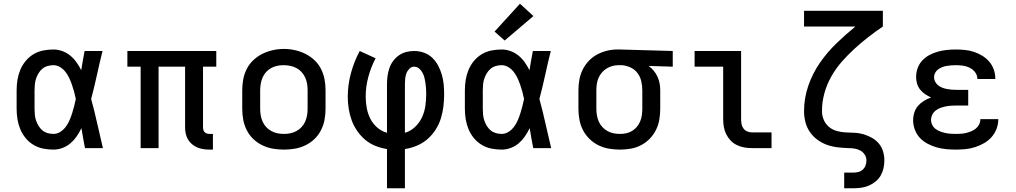

<svg xmlns="http://www.w3.org/2000/svg" viewBox="-20 -793 5440 1028"><path d="M266 8Q238 8 210.5 2.5Q183 -3 159 -17.5Q135 -32 117 -54Q99 -76 88.5 -101.5Q78 -127 73.5 -154.5Q69 -182 69 -210V-310Q69 -338 73.5 -365.5Q78 -393 88.5 -418.5Q99 -444 117 -466Q135 -488 159 -502.5Q183 -517 210.5 -522.5Q238 -528 266 -528Q290 -528 313.5 -519.5Q337 -511 356 -495.5Q375 -480 389.5 -459.5Q404 -439 415 -417Q419 -443 423.5 -468.5Q428 -494 433 -520H529Q513 -456 499 -391.5Q485 -327 468 -263Q486 -198 500.5 -132Q515 -66 531 0H435Q430 -27 425 -53.5Q420 -80 416 -107Q405 -84 391 -63.5Q377 -43 358 -26.5Q339 -10 315 -1Q291 8 266 8ZM266 -76Q286 -76 303 -87Q320 -98 332 -114Q344 -130 352 -148.5Q360 -167 366 -186Q372 -205 377 -224.5Q382 -244 386 -263Q382 -282 377 -301Q372 -320 365.5 -338.5Q359 -357 351 -374.5Q343 -392 331 -407.5Q319 -423 302 -433.5Q285 -444 266 -444Q250 -444 234.5 -439.5Q219 -435 207 -425Q195 -415 186.5 -401Q178 -387 173 -372Q168 -357 166.5 -341.5Q165 -326 165 -310V-210Q165 -194 166.5 -178.5Q168 -163 173 -148Q178 -133 186.5 -119Q195 -105 207 -95Q219 -85 234.5 -80.5Q250 -76 266 -76Z M1102 8Q1085 8 1068.5 5.5Q1052 3 1036.5 -3.5Q1021 -10 1008 -21Q995 -32 986.5 -46.5Q978 -61 974.5 -77.5Q971 -94 971 -111V-436H829V0H733V-436H662V-520H1138V-436H1067V-111Q1067 -104 1069 -97Q1071 -90 1076 -85Q1081 -80 1088 -78Q1095 -76 1102 -76H1120V8Z M1500 8Q1470 8 1441 3Q1412 -2 1385 -15Q1358 -28 1336.5 -48.5Q1315 -69 1301.5 -95.5Q1288 -122 1282.5 -151Q1277 -180 1277 -210V-310Q1277 -340 1282.5 -369Q1288 -398 1301.5 -424.5Q1315 -451 1337 -471.5Q1359 -492 1385.5 -505Q1412 -518 1441 -524.5Q1470 -531 1500 -531Q1530 -531 1559 -524.5Q1588 -518 1614.5 -505Q1641 -492 1663 -471.5Q1685 -451 1698.5 -424.5Q1712 -398 1717.5 -369Q1723 -340 1723 -310V-210Q1723 -180 1717.5 -151Q1712 -122 1698.5 -95.5Q1685 -69 1663.5 -48.5Q1642 -28 1615 -15Q1588 -2 1559 3Q1530 8 1500 8ZM1500 -76Q1518 -76 1535 -79.5Q1552 -83 1567.5 -91.5Q1583 -100 1595 -113Q1607 -126 1614 -142Q1621 -158 1624 -175Q1627 -192 1627 -210V-310Q1627 -328 1624 -345.5Q1621 -363 1613.5 -379Q1606 -395 1594 -408Q1582 -421 1566.5 -429Q1551 -437 1533.5 -440.5Q1516 -444 1498 -444Q1481 -444 1464 -440.5Q1447 -437 1431.5 -428.5Q1416 -420 1404.5 -407Q1393 -394 1386 -378Q1379 -362 1376 -344.5Q1373 -327 1373 -310V-210Q1373 -192 1376 -175Q1379 -158 1386 -142Q1393 -126 1405 -113Q1417 -100 1432.5 -91.5Q1448 -83 1465 -79.5Q1482 -76 1500 -76Z M2052 215V5Q2020 0 1990 -12Q1960 -24 1935.5 -44.5Q1911 -65 1892.5 -92Q1874 -119 1863 -149Q1852 -179 1847 -211Q1842 -243 1842 -275Q1842 -339 1859 -401.5Q1876 -464 1906 -520L1991 -481Q1966 -433 1952 -381Q1938 -329 1938 -276Q1938 -246 1943.5 -215.5Q1949 -185 1962.5 -158Q1976 -131 1999.5 -110.5Q2023 -90 2052 -82V-343Q2052 -365 2055 -386.5Q2058 -408 2065 -428.5Q2072 -449 2085 -466.5Q2098 -484 2115.5 -496.5Q2133 -509 2154.5 -514.5Q2176 -520 2197 -520Q2224 -520 2249.5 -511Q2275 -502 2294 -484Q2313 -466 2325.5 -442.5Q2338 -419 2345.5 -393.5Q2353 -368 2355.5 -341.5Q2358 -315 2358 -289Q2358 -256 2354 -222.5Q2350 -189 2340 -157.5Q2330 -126 2311.5 -97.5Q2293 -69 2268 -47.5Q2243 -26 2212 -13Q2181 0 2148 5V215ZM2148 -82Q2179 -91 2202.5 -113.5Q2226 -136 2239.5 -165Q2253 -194 2257.5 -226Q2262 -258 2262 -290Q2262 -305 2261 -319.5Q2260 -334 2258 -348.5Q2256 -363 2252.5 -377Q2249 -391 2242 -404Q2235 -417 2223.5 -426.5Q2212 -436 2197 -436Q2183 -436 2172 -425Q2161 -414 2156 -400.5Q2151 -387 2149.5 -372.5Q2148 -358 2148 -343Z M2666 8Q2638 8 2610.5 2.5Q2583 -3 2559 -17.5Q2535 -32 2517 -54Q2499 -76 2488.5 -101.5Q2478 -127 2473.5 -154.5Q2469 -182 2469 -210V-310Q2469 -338 2473.5 -365.5Q2478 -393 2488.5 -418.5Q2499 -444 2517 -466Q2535 -488 2559 -502.5Q2583 -517 2610.5 -522.5Q2638 -528 2666 -528Q2690 -528 2713.5 -519.5Q2737 -511 2756 -495.5Q2775 -480 2789.5 -459.5Q2804 -439 2815 -417Q2819 -443 2823.5 -468.5Q2828 -494 2833 -520H2929Q2913 -456 2899 -391.5Q2885 -327 2868 -263Q2886 -198 2900.5 -132Q2915 -66 2931 0H2835Q2830 -27 2825 -53.5Q2820 -80 2816 -107Q2805 -84 2791 -63.5Q2777 -43 2758 -26.5Q2739 -10 2715 -1Q2691 8 2666 8ZM2666 -76Q2686 -76 2703 -87Q2720 -98 2732 -114Q2744 -130 2752 -148.5Q2760 -167 2766 -186Q2772 -205 2777 -224.5Q2782 -244 2786 -263Q2782 -282 2777 -301Q2772 -320 2765.5 -338.5Q2759 -357 2751 -374.5Q2743 -392 2731 -407.5Q2719 -423 2702 -433.5Q2685 -444 2666 -444Q2650 -444 2634.5 -439.5Q2619 -435 2607 -425Q2595 -415 2586.5 -401Q2578 -387 2573 -372Q2568 -357 2566.5 -341.5Q2565 -326 2565 -310V-210Q2565 -194 2566.5 -178.5Q2568 -163 2573 -148Q2578 -133 2586.5 -119Q2595 -105 2607 -95Q2619 -85 2634.5 -80.5Q2650 -76 2666 -76ZM2682 -576 2628 -624 2764 -773 2836 -707Z M3299 8Q3270 8 3240.5 3Q3211 -2 3184.5 -15Q3158 -28 3136.5 -49Q3115 -70 3101.5 -96Q3088 -122 3082.5 -151.5Q3077 -181 3077 -210V-310Q3077 -338 3082 -366Q3087 -394 3099.5 -419.5Q3112 -445 3131.5 -466Q3151 -487 3176 -500.5Q3201 -514 3228.5 -521Q3256 -528 3284 -528Q3288 -528 3292 -528Q3296 -528 3300 -528L3582 -520V-436L3453 -440Q3468 -429 3480 -414.5Q3492 -400 3500 -383Q3508 -366 3511.5 -347.5Q3515 -329 3515 -310V-210Q3515 -181 3510 -152Q3505 -123 3492 -97Q3479 -71 3458.5 -50Q3438 -29 3412 -15.5Q3386 -2 3357 3Q3328 8 3299 8ZM3299 -76Q3316 -76 3333 -79.5Q3350 -83 3364.5 -92Q3379 -101 3390 -114Q3401 -127 3407.5 -143Q3414 -159 3416.5 -176Q3419 -193 3419 -210V-310Q3419 -334 3413.5 -358Q3408 -382 3393.5 -401.5Q3379 -421 3356.5 -431.5Q3334 -442 3310 -444H3300Q3298 -444 3296 -444Q3294 -444 3291 -444Q3275 -444 3258.5 -439.5Q3242 -435 3227.5 -426Q3213 -417 3202 -404Q3191 -391 3184.5 -375.5Q3178 -360 3175.5 -343.5Q3173 -327 3173 -310V-210Q3173 -193 3176 -175.5Q3179 -158 3186 -142Q3193 -126 3205 -113Q3217 -100 3232 -91.5Q3247 -83 3264.5 -79.5Q3282 -76 3299 -76Z M4007 0Q3986 0 3965.5 -3.5Q3945 -7 3926 -16Q3907 -25 3892.5 -40Q3878 -55 3868.5 -74Q3859 -93 3855.5 -113.5Q3852 -134 3852 -155V-436H3699V-520H3948V-155Q3948 -142 3950.5 -128.5Q3953 -115 3961 -104.5Q3969 -94 3981.5 -89Q3994 -84 4007 -84H4111V0Z M4500 215V131H4550Q4564 131 4577 127.5Q4590 124 4600 114.5Q4610 105 4614.5 92Q4619 79 4619 66Q4619 49 4609.5 34.5Q4600 20 4585.5 12.5Q4571 5 4554.5 2.5Q4538 0 4522 0H4521Q4492 -1 4463 -4.5Q4434 -8 4406.5 -18Q4379 -28 4355.5 -45.5Q4332 -63 4315.5 -87.5Q4299 -112 4292 -140.5Q4285 -169 4285 -198Q4285 -267 4307.5 -333Q4330 -399 4369 -455.5Q4408 -512 4457.5 -560Q4507 -608 4560 -651H4285V-735H4707V-651Q4667 -624 4628.5 -594Q4590 -564 4554.5 -531.5Q4519 -499 4487 -462.5Q4455 -426 4431 -383.5Q4407 -341 4394 -294Q4381 -247 4381 -198Q4381 -174 4390.5 -151.5Q4400 -129 4418.5 -113.5Q4437 -98 4461 -91.5Q4485 -85 4509 -84Q4533 -83 4557 -82Q4581 -81 4604 -74Q4627 -67 4648.5 -55Q4670 -43 4685.5 -24.5Q4701 -6 4708 17.5Q4715 41 4715 66Q4715 87 4710.5 107.5Q4706 128 4695.5 146.5Q4685 165 4668.5 178.5Q4652 192 4632.5 200.5Q4613 209 4592 212Q4571 215 4550 215Z M5097 8Q5071 8 5045.5 5.5Q5020 3 4995 -4Q4970 -11 4946.5 -23.5Q4923 -36 4905.5 -54.5Q4888 -73 4878.5 -98Q4869 -123 4869 -149Q4869 -170 4875.5 -190.5Q4882 -211 4895.5 -226.5Q4909 -242 4927 -253Q4945 -264 4965 -271Q4948 -279 4933 -289Q4918 -299 4906.5 -313.5Q4895 -328 4890 -345.5Q4885 -363 4885 -381Q4885 -406 4893.5 -429Q4902 -452 4918.5 -469.5Q4935 -487 4956.5 -498.5Q4978 -510 5001.5 -516.5Q5025 -523 5049 -525.5Q5073 -528 5097 -528Q5122 -528 5146.5 -525.5Q5171 -523 5194 -515.5Q5217 -508 5238.5 -495Q5260 -482 5276 -463.5Q5292 -445 5300.5 -421.5Q5309 -398 5309 -373Q5309 -373 5309 -372Q5309 -371 5309 -370H5213Q5213 -371 5213 -371Q5213 -371 5213 -371Q5213 -390 5201 -406Q5189 -422 5171.5 -430.5Q5154 -439 5135 -441.5Q5116 -444 5097 -444Q5085 -444 5072.5 -443Q5060 -442 5048 -440Q5036 -438 5024.5 -433.5Q5013 -429 5003 -421.5Q4993 -414 4987 -403Q4981 -392 4981 -380Q4981 -380 4981 -380Q4981 -380 4981 -380Q4981 -367 4987 -355.5Q4993 -344 5003 -336Q5013 -328 5025 -323.5Q5037 -319 5049.5 -316.5Q5062 -314 5074.5 -313Q5087 -312 5100 -312H5164V-228H5100Q5086 -228 5071.5 -227Q5057 -226 5042.5 -223Q5028 -220 5014.5 -215Q5001 -210 4989.5 -201Q4978 -192 4971.5 -178.5Q4965 -165 4965 -151Q4965 -137 4971.5 -124Q4978 -111 4989.5 -102.5Q5001 -94 5014 -89Q5027 -84 5041 -81Q5055 -78 5069 -77Q5083 -76 5097 -76Q5112 -76 5126 -77Q5140 -78 5154 -81.5Q5168 -85 5181 -90.5Q5194 -96 5205 -105Q5216 -114 5222.5 -127Q5229 -140 5229 -155H5325Q5325 -154 5325 -154Q5325 -154 5325 -154Q5325 -128 5315.5 -103Q5306 -78 5288.5 -58.5Q5271 -39 5248 -26Q5225 -13 5200 -5Q5175 3 5149 5.5Q5123 8 5097 8Z"/></svg>

Font: Zed Mono Medium Extended
Style: Regular
Weight: 500
Width: 7
Monospace: yes
Designer: Belleve Invis
Foundry: Belleve Invis
Version: Version 1.0.0; ttfautohint (v1.8.4)